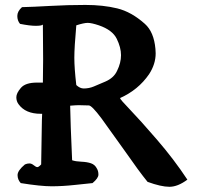

<svg xmlns="http://www.w3.org/2000/svg" viewBox="-20 -753 781 763"><path d="M283.2 -652.3Q275.4 -564.5 275.4 -523.4Q275.4 -482.4 283.2 -415Q297.9 -401.4 312.5 -401.4Q334 -401.4 352.5 -409.2L398.4 -428.7Q432.6 -443.4 445.3 -471.7Q460.9 -502.9 460.9 -533.7Q460.9 -564.5 443.8 -599.1Q426.8 -633.8 373 -652.3Q343.8 -662.1 328.6 -662.1Q313.5 -662.1 283.2 -652.3ZM597.7 -558.6 598.6 -541Q598.6 -498 572.3 -458Q529.3 -395.5 457 -363.3Q457 -358.4 496.6 -317.4Q536.1 -276.4 604 -197.8Q671.9 -119.1 724.6 -39.1Q686.5 -10.7 653.3 -10.7Q620.1 -10.7 566.4 -30.3Q532.2 -72.3 476.6 -152.3L382.8 -283.2Q344.7 -334 333 -334L293 -335Q282.2 -335 258.8 -333Q259.8 -267.6 266.6 -116.2Q280.3 -111.3 303.2 -110.4Q326.2 -109.4 341.8 -104Q357.4 -98.6 365.2 -83Q371.1 -73.2 371.1 -59.1Q371.1 -44.9 347.7 -25.4Q327.1 -23.4 277.8 -18.1Q228.5 -12.7 185.1 -12.7Q141.6 -12.7 62.5 -25.4Q49.8 -39.1 49.8 -57.1Q49.8 -75.2 79.1 -99.6Q87.9 -103.5 96.7 -103.5Q105.5 -103.5 114.3 -96.2Q123 -88.9 128.4 -88.9Q133.8 -88.9 143.6 -99.6L146.5 -275.4L147.5 -300.8H141.6Q81.1 -300.8 53.7 -338.9Q44.9 -350.6 44.9 -366.7Q44.9 -382.8 63 -403.8Q81.1 -424.8 127 -424.8H150.4L151.4 -516.6L150.4 -655.3Q145.5 -650.4 122.1 -650.4Q98.6 -650.4 59.6 -658.2Q48.8 -670.9 48.8 -689.5Q48.8 -708 67.4 -724.6Q110.4 -725.6 179.7 -729.5Q249 -733.4 319.3 -733.4Q389.6 -733.4 445.8 -719.7Q502 -706.1 555.7 -658.2Q591.8 -626 597.7 -558.6Z"/></svg>

Font: Essays1743
Style: Medium
Weight: 500
Designer: Based on the typeface in a 1743 English translation of the essays of Montaigne.  PostScript/TrueType font designed by Jo
Version: Version 002.100